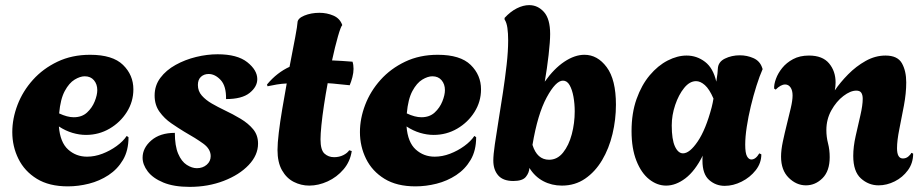

<svg xmlns="http://www.w3.org/2000/svg" viewBox="-20 -721 3610 750"><path d="M245 7Q172 7 124 -22.5Q76 -52 52 -100.5Q28 -149 28 -205Q28 -258 48.5 -311.5Q69 -365 108.5 -409Q148 -453 204.5 -480Q261 -507 332 -507Q420 -507 460.5 -467.5Q501 -428 501 -372Q501 -324 475.5 -283.5Q450 -243 408 -218.5Q366 -194 316 -194Q290 -194 263 -202Q236 -210 210 -227Q215 -165 246 -137Q277 -109 320 -109Q350 -109 380 -120.5Q410 -132 435.5 -150.5Q461 -169 475 -190L482 -185Q482 -133 460.5 -96.5Q439 -60 404 -37Q369 -14 327.5 -3.5Q286 7 245 7ZM268 -263Q300 -263 320 -281.5Q340 -300 350 -325Q360 -350 360 -369Q360 -392 347 -407.5Q334 -423 311 -423Q293 -423 271.5 -410Q250 -397 233 -365.5Q216 -334 211 -278Q243 -263 268 -263Z M721 9Q659 9 618 -8Q577 -25 557 -51.5Q537 -78 537 -105Q537 -143 571 -172.5Q605 -202 663 -202Q663 -151 676 -120.5Q689 -90 709.5 -77Q730 -64 749 -64Q772 -64 787.5 -77.5Q803 -91 803 -111Q803 -139 774 -160Q745 -181 699 -207Q676 -221 649 -239.5Q622 -258 603 -284.5Q584 -311 584 -348Q584 -387 606.5 -417Q629 -447 666 -467.5Q703 -488 746 -498.5Q789 -509 830 -509Q907 -509 946 -478Q985 -447 985 -412Q985 -382 955 -358Q925 -334 863 -334Q864 -385 842 -408.5Q820 -432 795 -432Q777 -432 765 -421Q753 -410 753 -389Q753 -365 768.5 -347.5Q784 -330 807.5 -316.5Q831 -303 856 -291Q890 -275 920 -257Q950 -239 969 -216Q988 -193 988 -160Q988 -115 951.5 -76.5Q915 -38 854 -14.5Q793 9 721 9Z M1188 4Q1156 4 1127.5 -10.5Q1099 -25 1081.5 -56Q1064 -87 1064 -135Q1064 -161 1069 -203Q1074 -245 1082.5 -295Q1091 -345 1100 -395Q1080 -394 1061.5 -391Q1043 -388 1025 -384L1023 -391Q1043 -415 1065 -432Q1087 -449 1111 -460Q1124 -526 1133 -574.5Q1142 -623 1142 -632Q1142 -649 1168.5 -660Q1195 -671 1228 -671Q1257 -671 1282.5 -660Q1308 -649 1317 -623Q1311 -617 1300 -578.5Q1289 -540 1277 -485Q1296 -484 1316 -483Q1336 -482 1357 -480Q1359 -474 1360 -467Q1361 -460 1361 -452Q1361 -437 1356.5 -419.5Q1352 -402 1346 -388Q1322 -390 1301 -392.5Q1280 -395 1260 -396Q1252 -353 1245.5 -310Q1239 -267 1235.5 -232Q1232 -197 1232 -177Q1232 -135 1247.5 -121Q1263 -107 1285 -107Q1305 -107 1321 -115Q1337 -123 1344 -134L1354 -131Q1348 -90 1322 -59.5Q1296 -29 1260 -12.5Q1224 4 1188 4Z M1603 7Q1530 7 1482 -22.5Q1434 -52 1410 -100.5Q1386 -149 1386 -205Q1386 -258 1406.5 -311.5Q1427 -365 1466.5 -409Q1506 -453 1562.5 -480Q1619 -507 1690 -507Q1778 -507 1818.5 -467.5Q1859 -428 1859 -372Q1859 -324 1833.5 -283.5Q1808 -243 1766 -218.5Q1724 -194 1674 -194Q1648 -194 1621 -202Q1594 -210 1568 -227Q1573 -165 1604 -137Q1635 -109 1678 -109Q1708 -109 1738 -120.5Q1768 -132 1793.5 -150.5Q1819 -169 1833 -190L1840 -185Q1840 -133 1818.5 -96.5Q1797 -60 1762 -37Q1727 -14 1685.5 -3.5Q1644 7 1603 7ZM1626 -263Q1658 -263 1678 -281.5Q1698 -300 1708 -325Q1718 -350 1718 -369Q1718 -392 1705 -407.5Q1692 -423 1669 -423Q1651 -423 1629.5 -410Q1608 -397 1591 -365.5Q1574 -334 1569 -278Q1601 -263 1626 -263Z M2175 4Q2135 4 2102 -13.5Q2069 -31 2048 -65Q2047 -46 2034 -30Q2021 -14 1985 -14Q1945 -14 1926 -36Q1907 -58 1907 -94Q1907 -116 1913 -157.5Q1919 -199 1927.5 -251Q1936 -303 1944.5 -359Q1953 -415 1959 -468Q1965 -521 1965 -563Q1965 -591 1962 -612Q1959 -633 1951 -645V-651Q1974 -676 1999 -688.5Q2024 -701 2047 -701Q2081 -701 2105 -674Q2129 -647 2129 -588Q2129 -559 2123 -506.5Q2117 -454 2108 -402Q2144 -453 2184.5 -480Q2225 -507 2263 -507Q2314 -507 2350 -458.5Q2386 -410 2386 -312Q2386 -254 2372.5 -197.5Q2359 -141 2332 -95.5Q2305 -50 2265.5 -23Q2226 4 2175 4ZM2125 -97Q2157 -97 2179.5 -125Q2202 -153 2213.5 -196.5Q2225 -240 2225 -286Q2225 -316 2220 -343.5Q2215 -371 2205 -388.5Q2195 -406 2179 -406Q2151 -406 2115.5 -340.5Q2080 -275 2060 -155Q2078 -97 2125 -97Z M2811 5Q2776 5 2750 -18Q2724 -41 2724 -93Q2724 -98 2724 -103Q2724 -108 2725 -113Q2695 -53 2657.5 -24.5Q2620 4 2582 4Q2547 4 2516 -20.5Q2485 -45 2466 -93Q2447 -141 2447 -209Q2447 -279 2466.5 -334Q2486 -389 2518 -427Q2550 -465 2588 -484.5Q2626 -504 2662 -504Q2702 -504 2734 -479.5Q2766 -455 2778 -402Q2781 -419 2782.5 -433Q2784 -447 2784 -452Q2785 -479 2811.5 -492Q2838 -505 2870 -505Q2898 -505 2923 -494Q2948 -483 2957 -457L2959 -451Q2947 -424 2935 -386Q2923 -348 2913 -306.5Q2903 -265 2897 -225.5Q2891 -186 2891 -156Q2891 -123 2898 -110.5Q2905 -98 2915 -98Q2932 -98 2946 -122L2954 -118Q2954 -84 2932 -56Q2910 -28 2877 -11.5Q2844 5 2811 5ZM2648 -122Q2674 -122 2705.5 -168.5Q2737 -215 2760 -302Q2762 -311 2764 -319.5Q2766 -328 2767 -336Q2751 -373 2733.5 -388.5Q2716 -404 2699 -404Q2674 -404 2652.5 -377.5Q2631 -351 2617.5 -311Q2604 -271 2604 -231Q2604 -176 2616.5 -149Q2629 -122 2648 -122Z M3128 3Q3091 3 3061 -26.5Q3031 -56 3031 -109Q3031 -135 3038 -168Q3045 -201 3053.5 -235Q3062 -269 3069 -299Q3076 -329 3076 -348Q3076 -368 3068 -379.5Q3060 -391 3047 -391Q3030 -391 3010 -371L3004 -375Q3003 -391 3011 -413Q3019 -435 3035.5 -455.5Q3052 -476 3078 -490Q3104 -504 3140 -504Q3193 -504 3218.5 -473.5Q3244 -443 3244 -399Q3244 -383 3241 -368Q3262 -399 3293 -430.5Q3324 -462 3361.5 -483Q3399 -504 3439 -504Q3486 -504 3503 -474Q3520 -444 3520 -399Q3520 -357 3511 -309Q3502 -261 3493 -216.5Q3484 -172 3484 -142Q3484 -102 3507 -102Q3519 -102 3528 -109.5Q3537 -117 3540 -124L3547 -121Q3547 -84 3526.5 -56Q3506 -28 3475 -12.5Q3444 3 3412 3Q3373 3 3343 -24Q3313 -51 3313 -112Q3313 -148 3322.5 -190Q3332 -232 3341 -271Q3350 -310 3350 -335Q3350 -350 3344.5 -358.5Q3339 -367 3325 -367Q3302 -367 3274.5 -346Q3247 -325 3227.5 -290Q3208 -255 3208 -213Q3208 -186 3214.5 -161Q3221 -136 3221 -107Q3221 -53 3193 -25Q3165 3 3128 3Z"/></svg>

Font: Agbalumo
Style: Regular
Weight: 400
Designer: Raphael Alegbeleye
Foundry: Sorkin Type Co.
Version: Version 1.000; ttfautohint (v1.8.4)